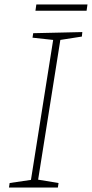

<svg xmlns="http://www.w3.org/2000/svg" viewBox="-20 -836 410 856"><path d="M345 -673 249 -658 150 -35 241 -20 238 0H20L23 -20L118 -34L217 -658L125 -668L128 -688L347 -693ZM370 -816 366 -788H138L142 -816Z"/></svg>

Font: Bitter ExtraLight
Style: Italic
Weight: 200
Italic angle: -9°
Designer: Sol Matas, and Bitter project Authors
Foundry: Sol Matas
Version: Version 2.001